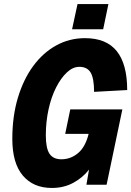

<svg xmlns="http://www.w3.org/2000/svg" viewBox="-20 -915 650 951"><path d="M237 16Q145 16 93 -45.5Q41 -107 41 -227Q41 -339 68.5 -430.5Q96 -522 144.5 -588Q193 -654 258.5 -690Q324 -726 401 -726Q507 -726 558.5 -661.5Q610 -597 610 -469L446 -460Q446 -527 429 -555.5Q412 -584 373 -584Q341 -584 311.5 -556.5Q282 -529 258 -482Q234 -435 220.5 -373.5Q207 -312 207 -245Q207 -180 225.5 -153Q244 -126 284 -126Q330 -126 366.5 -156.5Q403 -187 419 -252H303L328 -373H586L508 0H408L421 -75Q390 -35 343 -9.5Q296 16 237 16ZM337 -770 364 -895H517L491 -770Z"/></svg>

Font: Geist Mono ExtraBold
Style: Italic
Weight: 800
Italic angle: -12°
Monospace: yes
Designer: Basement.studio, Andrés Briganti, Mateo Zaragoza
Foundry: Basement.studio, Vercel, Andrés Briganti, Guido Ferreyra, Mateo Zaragoza
Version: Version 1.500; ttfautohint (v1.8.4.7-5d5b)